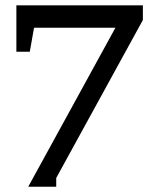

<svg xmlns="http://www.w3.org/2000/svg" viewBox="-20 -691 603 727"><path d="M192.9 -17.1V16.1H86.9L417 -585.9H108.9L92.8 -495.1H42V-670.9H521V-615.2Z"/></svg>

Font: BabelStone Ogham Pictish
Style: Regular
Weight: 400
Designer: Andrew West
Foundry: BabelStone
Version: Version 1.02 March 14, 2022